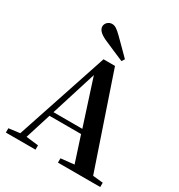

<svg xmlns="http://www.w3.org/2000/svg" viewBox="-222 -1125 1189 1274"><g transform="rotate(30 373.0 -488.5)"><path d="M454 -816C415 -856 374 -896 337 -933C303 -966 286 -977 264 -977C236 -977 215 -954 215 -931C215 -910 229 -887 278 -864C332 -841 386 -816 440 -794ZM328 -622 440 -275H219ZM412 0H736V-33L658 -41L419 -745H331L98 -44L13 -33V0H240V-33L146 -44L208 -241H450L514 -44L412 -33Z"/></g></svg>

Font: Noto Serif SC
Style: Bold
Weight: 700
Designer: Ryoko NISHIZUKA 西塚涼子 (kana & ideographs); Frank Grießhammer (Latin, Greek & Cyrillic); Wenlong ZHANG 张文龙 (bopomofo); San
Foundry: Adobe
Version: Version 2.001;hotconv 1.1.0;makeotfexe 2.6.0